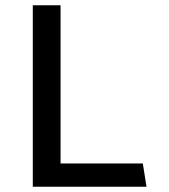

<svg xmlns="http://www.w3.org/2000/svg" viewBox="-20 -706 640 726"><path d="M104 0V-686H209V-88H520L534 0Z"/></svg>

Font: Chivo Mono
Style: Regular
Weight: 400
Monospace: yes
Designer: Hector Gatti
Foundry: Omnibus-Type
Version: Version 1.008; ttfautohint (v1.8.4.7-5d5b)